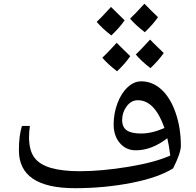

<svg xmlns="http://www.w3.org/2000/svg" viewBox="-20 -987 1038 1017"><path d="M377 9.8Q80.1 9.8 80.1 -190.9Q80.1 -268.1 96.2 -319.8H138.2Q133.8 -287.1 133.8 -262.2Q133.8 -190.4 161.9 -152.6Q189.9 -114.7 250.5 -97.4Q311 -80.1 401.9 -80.1Q518.6 -80.1 660.4 -103.5Q802.2 -127 881.8 -163.1Q875 -218.8 866.2 -254.9Q783.7 -190.9 699.2 -190.9Q647.9 -190.9 615 -229Q582 -267.1 582 -328.1Q582 -386.2 602.1 -439.7Q622.1 -493.2 655.8 -524.7Q689.5 -556.2 728 -556.2Q787.1 -556.2 834.5 -513.4Q881.8 -470.7 909.9 -390.4Q938 -310.1 938 -214.8Q938 -177.2 897 -95.2Q819.3 -46.4 676.3 -18.3Q533.2 9.8 377 9.8ZM727.1 -279.8Q785.2 -279.8 851.1 -309.1Q799.8 -456.1 710 -456.1Q674.8 -456.1 650.9 -423.8Q627 -391.6 627 -351.1Q627 -314 651.1 -296.9Q675.3 -279.8 727.1 -279.8ZM669.9 -689.5Q643.1 -649.9 600.1 -609.4Q551.8 -646.5 522 -681.2Q544.9 -702.1 598.1 -760.3Q608.4 -749 669.9 -689.5ZM847.2 -706.1Q820.8 -667.5 776.9 -626Q731 -661.1 699.2 -698.2Q719.7 -716.8 774.9 -777.3Q785.6 -765.6 847.2 -706.1ZM640.1 -879.4Q613.8 -840.8 569.8 -799.3Q522.5 -835.4 492.2 -871.1Q512.7 -889.6 567.9 -950.2Q575.7 -941.9 640.1 -879.4ZM816.9 -896Q790.5 -857.9 747.1 -816.4Q698.7 -853.5 668.9 -888.2Q691.9 -909.2 745.1 -967.3L782.2 -929.7Z"/></svg>

Font: Droid Arabic Naskh
Style: Regular
Weight: 400
Designer: Pascal Zoghbi
Foundry: Ascender Corporation
Version: Version 1.00